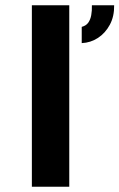

<svg xmlns="http://www.w3.org/2000/svg" viewBox="-20 -709 453 729"><path d="M101 0V-689H243V0ZM290.3 -545.3V-607Q306.5 -611.2 314.9 -622.6Q323.2 -634.1 326.4 -651.4Q329.6 -668.7 328.9 -689H413.4Q414.1 -646.9 397.1 -615.2Q380 -583.4 352.1 -565.1Q324.2 -546.8 290.3 -545.3Z"/></svg>

Font: Maven Pro
Style: Regular
Weight: 400
Designer: Joe Prince
Foundry: Joe Prince
Version: Version 2.103